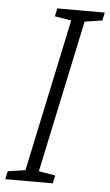

<svg xmlns="http://www.w3.org/2000/svg" viewBox="-83 -749 450 785"><g transform="rotate(5 142.0 -357.0)"><path d="M164 0 171 -33 103 -44 236 -670 308 -681 315 -714H120L113 -681L181 -670L48 -44L-24 -33L-31 0Z"/></g></svg>

Font: Noto Sans UI SemiCondensed Light
Style: Italic
Weight: 300
Width: 4
Designer: Monotype Design Team
Foundry: Monotype Imaging Inc.
Version: 1.001